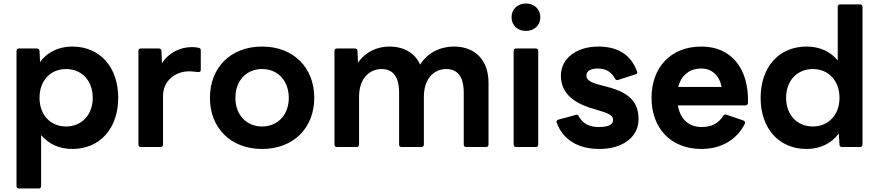

<svg xmlns="http://www.w3.org/2000/svg" viewBox="-20 -800 5003 1093"><path d="M88 273H200C209 273 214 268 214 259V-31C256 19 317 48 391 48C551 48 653 -71 653 -243C653 -416 551 -535 391 -535C313 -535 248 -502 208 -447L205 -510C205 -520 198 -524 190 -524H88C79 -524 74 -519 74 -510V259C74 268 79 273 88 273ZM205 -243C205 -340 266 -407 356 -407C446 -407 508 -340 508 -243C508 -147 446 -80 356 -80C266 -80 205 -147 205 -243Z M782 37H894C903 37 908 32 908 23V-253C908 -342 980 -394 1056 -394C1079 -394 1096 -390 1111 -390C1118 -390 1123 -393 1123 -402V-513C1123 -521 1120 -526 1111 -528C1100 -530 1089 -532 1073 -532C1006 -532 940 -500 902 -440L899 -510C899 -520 892 -524 884 -524H782C773 -524 768 -519 768 -510V23C768 32 773 37 782 37Z M1472 48C1652 48 1769 -73 1769 -243C1769 -414 1652 -535 1472 -535C1292 -535 1175 -414 1175 -243C1175 -73 1292 48 1472 48ZM1320 -243C1320 -340 1382 -407 1472 -407C1562 -407 1624 -340 1624 -243C1624 -147 1562 -80 1472 -80C1382 -80 1320 -147 1320 -243Z M1898 37H2010C2019 37 2024 32 2024 23V-249C2024 -356 2086 -407 2152 -407C2217 -407 2252 -364 2252 -271V23C2252 32 2257 37 2266 37H2379C2387 37 2393 32 2393 23V-249C2393 -356 2454 -407 2520 -407C2585 -407 2620 -364 2620 -271V23C2620 32 2625 37 2634 37H2747C2755 37 2761 32 2761 23V-328C2761 -457 2686 -535 2564 -535C2487 -535 2413 -500 2372 -432C2342 -498 2280 -535 2196 -535C2126 -535 2058 -503 2018 -443L2015 -510C2015 -520 2008 -524 2000 -524H1898C1889 -524 1884 -519 1884 -510V23C1884 32 1889 37 1898 37Z M2974 -624C3021 -624 3056 -655 3056 -702C3056 -748 3021 -780 2974 -780C2927 -780 2892 -748 2892 -702C2892 -655 2927 -624 2974 -624ZM2904 -510V23C2904 32 2909 37 2918 37H3030C3039 37 3044 32 3044 23V-510C3044 -519 3039 -524 3030 -524H2918C2909 -524 2904 -519 2904 -510Z M3393 48C3522 48 3615 -18 3615 -121C3615 -214 3569 -273 3431 -307L3405 -314C3343 -329 3318 -344 3318 -370C3318 -399 3348 -410 3384 -410C3432 -410 3461 -388 3481 -353C3484 -347 3488 -344 3493 -344C3495 -344 3497 -344 3499 -345L3598 -377C3604 -378 3608 -382 3608 -387C3608 -389 3607 -392 3606 -394C3572 -489 3495 -535 3387 -535C3260 -535 3173 -466 3173 -370C3173 -284 3225 -218 3360 -180L3387 -172C3446 -155 3470 -142 3470 -118C3470 -86 3435 -77 3388 -77C3340 -77 3301 -92 3275 -137C3273 -143 3268 -147 3262 -147L3258 -146L3159 -119C3152 -117 3148 -113 3148 -107C3148 -105 3148 -104 3149 -102C3185 -4 3271 48 3393 48Z M3973 48C4077 48 4170 3 4220 -95C4224 -104 4221 -110 4212 -114L4116 -147C4108 -149 4102 -148 4097 -141C4071 -98 4031 -77 3974 -77C3899 -77 3852 -123 3839 -200H4223C4232 -200 4237 -205 4238 -214C4244 -407 4145 -535 3973 -535C3796 -535 3689 -414 3689 -243C3689 -73 3796 48 3973 48ZM4088 -305H3841C3858 -372 3906 -410 3972 -410C4032 -410 4075 -371 4088 -305Z M4572 48C4650 48 4715 15 4755 -40L4759 23C4759 33 4765 37 4774 37H4875C4884 37 4890 32 4890 23V-761C4890 -770 4884 -775 4875 -775H4763C4754 -775 4749 -770 4749 -761V-456C4708 -506 4646 -535 4572 -535C4412 -535 4310 -416 4310 -243C4310 -71 4412 48 4572 48ZM4455 -243C4455 -340 4517 -407 4607 -407C4697 -407 4759 -340 4759 -243C4759 -147 4697 -80 4607 -80C4517 -80 4455 -147 4455 -243Z"/></svg>

Font: LINE Seed JP_OTF Bold
Style: Regular
Weight: 700
Designer: LINE & Fontrix & Fontworks
Version: Version 1.009